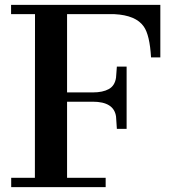

<svg xmlns="http://www.w3.org/2000/svg" viewBox="-20 -767 707 787"><path d="M25.9 -38.1H123L123.5 -709H25.4V-747.1H637.2V-531.7H599.1Q593.8 -623.5 569.3 -658.2Q537.1 -704.6 448.7 -709H254.9V-388.2H360.4Q401.4 -388.2 426 -401.9Q450.7 -415.5 455.6 -448.7Q456.5 -458.5 457.3 -470.9Q458 -483.4 459 -494.1H499V-238.8H459Q458 -250 457.3 -264.9Q456.5 -279.8 455.6 -289.6Q446.8 -350.1 360.4 -350.1H254.9V-38.1H413.1V0H25.9Z"/></svg>

Font: Cantata One
Style: Regular
Weight: 400
Designer: Joana Maria Correia da Silva
Foundry: Joana Maria Correia da Silva
Version: Version 1.002